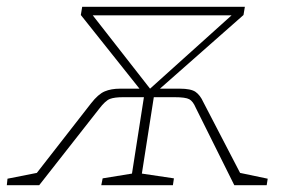

<svg xmlns="http://www.w3.org/2000/svg" viewBox="-72 -543 832 563"><path d="M-52 0 -50 -19 36 -36 195 -240Q216 -267 235 -275Q254 -283 280 -283H337L165 -499L169 -523H646L642 -499L397 -283H455Q488 -283 501.5 -273.5Q515 -264 524 -244L632 -36L713 -19L710 0H615L502 -227Q494 -246 483 -252Q472 -258 440 -258H379L344 -34L438 -20L435 0H225L229 -20L315 -34L350 -258H289Q264 -258 250.5 -253Q237 -248 218 -223L43 0ZM200 -498 368 -283 607 -498Z"/></svg>

Font: Bitter ExtraLight
Style: Italic
Weight: 200
Italic angle: -9°
Designer: Sol Matas, and Bitter project Authors
Foundry: Sol Matas
Version: Version 2.001